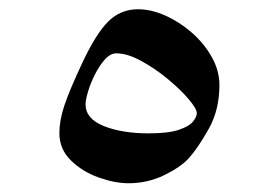

<svg xmlns="http://www.w3.org/2000/svg" viewBox="-20 -432 614 423"><path d="M463.4 -244.6Q463.4 -189.9 439.9 -148.2Q416.5 -106.4 396 -83.5Q378.4 -64 341.8 -46.1Q305.2 -28.3 263.2 -28.3Q232.9 -28.3 197.3 -41Q161.6 -53.7 136.2 -78.6Q110.8 -103.5 110.8 -138.7Q110.8 -166.5 121.6 -199Q132.3 -231.4 159.7 -290Q190.9 -357.4 218.3 -384.5Q245.6 -411.6 283.7 -411.6Q313 -411.6 344.2 -397.7Q375.5 -383.8 402.6 -360.1Q429.7 -336.4 446.5 -306.4Q463.4 -276.4 463.4 -244.6ZM413.6 -182.6Q413.6 -192.4 395.3 -213.9Q377 -235.4 348.9 -258.5Q320.8 -281.7 290.5 -298.1Q260.3 -314.5 236.3 -314.5Q223.1 -314.5 210.9 -300.8Q198.7 -287.1 189 -267.6Q179.2 -248 173.8 -229.7Q168.5 -211.4 168.5 -202.1Q168.5 -170.4 208.7 -154.3Q249 -138.2 308.1 -138.2Q351.1 -138.2 374 -146Q397 -153.8 405.3 -164.3Q413.6 -174.8 413.6 -182.6Z"/></svg>

Font: Scheherazade New Medium
Style: Regular
Weight: 500
Designer: SIL International
Foundry: SIL International
Version: Version 4.000